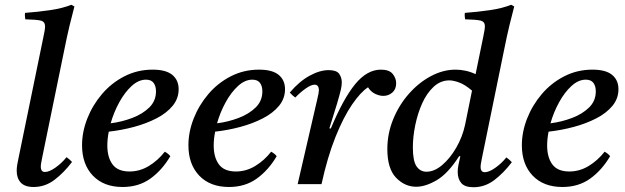

<svg xmlns="http://www.w3.org/2000/svg" viewBox="-20 -772 2622 805"><path d="M259 -113Q272 -104 282 -93Q248 -48 208.5 -18Q169 12 121 12Q84 12 67 -6.5Q50 -25 50 -56Q50 -67 52 -80Q54 -93 57 -106L162 -617Q165 -631 167 -642.5Q169 -654 169 -661Q169 -681 151.5 -685.5Q134 -690 86 -691Q85 -698 84.5 -704.5Q84 -711 85 -718Q139 -722 190.5 -729.5Q242 -737 279 -752L292 -745Q282 -708 271.5 -664Q261 -620 250 -565L157 -112Q156 -105 153.5 -93.5Q151 -82 151 -72Q151 -63 155 -57Q159 -51 169 -51Q186 -51 212 -69Q238 -87 259 -113Z M729 -398Q729 -359 704 -328.5Q679 -298 636.5 -276Q594 -254 542 -240Q490 -226 436 -220Q430 -189 430 -162Q430 -112 452 -82.5Q474 -53 523 -53Q566 -53 604 -76Q642 -99 671 -136Q687 -127 694 -117Q660 -59 611 -23.5Q562 12 494 12Q415 12 369.5 -35.5Q324 -83 324 -163Q324 -219 346 -275Q368 -331 407.5 -377.5Q447 -424 501.5 -452Q556 -480 620 -480Q676 -480 702.5 -458Q729 -436 729 -398ZM444 -255Q491 -261 534.5 -277.5Q578 -294 606 -321.5Q634 -349 634 -389Q634 -411 624 -424.5Q614 -438 592 -438Q561 -438 532 -411.5Q503 -385 480 -343Q457 -301 444 -255Z M1175 -398Q1175 -359 1150 -328.5Q1125 -298 1082.5 -276Q1040 -254 988 -240Q936 -226 882 -220Q876 -189 876 -162Q876 -112 898 -82.5Q920 -53 969 -53Q1012 -53 1050 -76Q1088 -99 1117 -136Q1133 -127 1140 -117Q1106 -59 1057 -23.5Q1008 12 940 12Q861 12 815.5 -35.5Q770 -83 770 -163Q770 -219 792 -275Q814 -331 853.5 -377.5Q893 -424 947.5 -452Q1002 -480 1066 -480Q1122 -480 1148.5 -458Q1175 -436 1175 -398ZM890 -255Q937 -261 980.5 -277.5Q1024 -294 1052 -321.5Q1080 -349 1080 -389Q1080 -411 1070 -424.5Q1060 -438 1038 -438Q1007 -438 978 -411.5Q949 -385 926 -343Q903 -301 890 -255Z M1328 0H1228L1310 -355Q1317 -384 1317 -393Q1317 -417 1299 -417Q1285 -417 1262.5 -401.5Q1240 -386 1218 -363Q1211 -368 1205.5 -373Q1200 -378 1195 -384Q1235 -431 1278 -454.5Q1321 -478 1358 -478Q1391 -478 1402 -462.5Q1413 -447 1413 -426Q1413 -413 1409 -395.5Q1405 -378 1393 -337L1361 -234L1367 -233Q1419 -358 1469 -419Q1519 -480 1577 -480Q1612 -480 1626.5 -462Q1641 -444 1641 -423Q1641 -398 1625 -384Q1609 -370 1587 -370Q1571 -370 1553 -378.5Q1535 -387 1523 -406Q1492 -386 1456 -333.5Q1420 -281 1386.5 -197.5Q1353 -114 1328 0Z M1910 -117H1905Q1858 -44 1811 -16.5Q1764 11 1725 11Q1677 11 1640.5 -27Q1604 -65 1604 -147Q1604 -212 1628.5 -272Q1653 -332 1694.5 -379Q1736 -426 1787 -453Q1838 -480 1890 -480Q1910 -480 1931.5 -475.5Q1953 -471 1974 -461L2006 -617Q2009 -631 2011 -643Q2013 -655 2013 -662Q2013 -681 1995.5 -685.5Q1978 -690 1930 -691Q1929 -698 1928.5 -704.5Q1928 -711 1929 -718Q1983 -722 2034.5 -729.5Q2086 -737 2123 -752L2136 -745Q2126 -708 2115.5 -664Q2105 -620 2094 -565L2001 -111Q2000 -104 1997.5 -92.5Q1995 -81 1995 -72Q1995 -50 2013 -50Q2030 -50 2056 -68Q2082 -86 2103 -112Q2116 -103 2126 -92Q2092 -47 2052.5 -17Q2013 13 1965 13Q1929 13 1914 -4.5Q1899 -22 1899 -51Q1899 -65 1902 -80Q1905 -95 1910 -117ZM1930 -249 1959 -392Q1930 -417 1905.5 -426Q1881 -435 1864 -435Q1827 -435 1798 -408Q1769 -381 1750 -338.5Q1731 -296 1721 -247Q1711 -198 1711 -154Q1711 -97 1726.5 -74.5Q1742 -52 1768 -52Q1801 -52 1834 -80Q1867 -108 1893 -153Q1919 -198 1930 -249Z M2573 -398Q2573 -359 2548 -328.5Q2523 -298 2480.5 -276Q2438 -254 2386 -240Q2334 -226 2280 -220Q2274 -189 2274 -162Q2274 -112 2296 -82.5Q2318 -53 2367 -53Q2410 -53 2448 -76Q2486 -99 2515 -136Q2531 -127 2538 -117Q2504 -59 2455 -23.5Q2406 12 2338 12Q2259 12 2213.5 -35.5Q2168 -83 2168 -163Q2168 -219 2190 -275Q2212 -331 2251.5 -377.5Q2291 -424 2345.5 -452Q2400 -480 2464 -480Q2520 -480 2546.5 -458Q2573 -436 2573 -398ZM2288 -255Q2335 -261 2378.5 -277.5Q2422 -294 2450 -321.5Q2478 -349 2478 -389Q2478 -411 2468 -424.5Q2458 -438 2436 -438Q2405 -438 2376 -411.5Q2347 -385 2324 -343Q2301 -301 2288 -255Z"/></svg>

Font: Tiro Gurmukhi
Style: Italic
Weight: 400
Italic angle: -11°
Designer: Gurmukhi: John Hudson & Fiona Ross, assisted by Paul Hanslow. Latin: John Hudson with Paul Hanslow, assisted by Kaja Soj
Foundry: Tiro Typeworks Ltd.
Version: Version 1.52